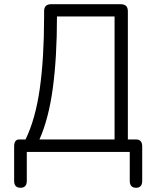

<svg xmlns="http://www.w3.org/2000/svg" viewBox="-20 -720 739 910"><path d="M77 170Q47 170 47 137V-26Q47 -59 71 -59H101Q148 -155 168.5 -299.5Q189 -444 189 -640V-667Q189 -700 222 -700H552Q586 -700 586 -667V-59H625Q654 -59 654 -26V137Q654 170 625 170Q595 170 595 137V0H107V137Q107 170 77 170ZM167 -59H523V-642H250Q250 -449 230.5 -303.5Q211 -158 167 -59Z"/></svg>

Font: Zen Maru Gothic
Style: Regular
Weight: 400
Designer: Yoshimichi Ohira
Foundry: Positype
Version: Version 1.002